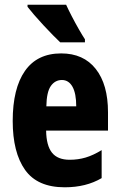

<svg xmlns="http://www.w3.org/2000/svg" viewBox="-20 -786 509 816"><path d="M240 -559Q335 -559 387 -493Q439 -427 439 -309V-231H176Q177 -167 201 -137Q225 -107 276 -107Q312 -107 344 -116.5Q376 -126 412 -148V-29Q346 10 255 10Q139 10 86.5 -64Q34 -138 34 -272Q34 -410 86 -484.5Q138 -559 240 -559ZM243 -446Q214 -446 196 -420.5Q178 -395 177 -334H304Q304 -389 288 -417.5Q272 -446 243 -446ZM261 -766Q270 -746 285 -717Q300 -688 315.5 -661Q331 -634 341 -619V-606H236Q224 -617 204.5 -637Q185 -657 164 -679.5Q143 -702 125 -723Q107 -744 97 -757V-766Z"/></svg>

Font: Noto Sans Ethiopic ExtraCondensed ExtraBold
Style: Regular
Weight: 800
Width: 2
Designer: Monotype Design Team
Foundry: Monotype Imaging Inc.
Version: Version 2.102; ttfautohint (v1.8.4.7-5d5b)